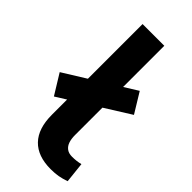

<svg xmlns="http://www.w3.org/2000/svg" viewBox="-257 -757 819 819"><g transform="rotate(45 152.5 -347.5)"><path d="M236 10Q158 10 117 -32.5Q76 -75 76 -158V-705H207V-167Q207 -144 212.5 -127.5Q218 -111 230.5 -101.5Q243 -92 263 -92Q277 -92 289.5 -93.5Q302 -95 314 -98L324 -5Q301 3 281.5 6.5Q262 10 236 10ZM27 -219 -29 -310 269 -495 324 -405Z"/></g></svg>

Font: Nunito Sans 7pt SemiCondensed
Style: Bold
Weight: 700
Width: 4
Designer: Vernon Adams
Foundry: Vernon Adams
Version: Version 3.101;gftools[0.9.27]